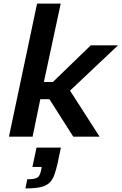

<svg xmlns="http://www.w3.org/2000/svg" viewBox="-20 -763 679 1072"><path d="M30 0 187 -743H319L225 -305H275L487 -510H639L371 -257L536 0H389L256 -209H205L162 0ZM122 289 132 238Q161 238 176.5 233.5Q192 229 198.5 218.5Q205 208 209 190L213 169H161L184 61H320L302 147Q293 187 283 214.5Q273 242 255 258.5Q237 275 205.5 282Q174 289 122 289Z"/></svg>

Font: Saira SemiExpanded SemiBold
Style: Italic
Weight: 600
Width: 6
Italic angle: -12°
Designer: Hector Gatti with collaboration of the Omnibus-Type team
Foundry: Omnibus-Type
Version: Version 1.101